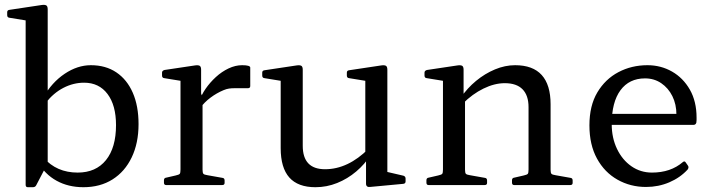

<svg xmlns="http://www.w3.org/2000/svg" viewBox="-20 -772 2968 801"><path d="M87 -569H179V-91L131 1Q129 5 125.5 7Q122 9 117 9H96Q87 9 87 -1ZM162 -114Q189 -83 224.5 -67.5Q260 -52 304 -52Q380 -52 422 -104Q464 -156 464 -250Q464 -333 428.5 -380Q393 -427 331 -427Q286 -427 244.5 -405.5Q203 -384 171 -343L161 -366Q196 -428 249.5 -464Q303 -500 359 -500Q421 -500 465.5 -470Q510 -440 534 -385Q558 -330 558 -254Q558 -175 529.5 -115.5Q501 -56 449.5 -23.5Q398 9 328 9Q265 9 216 -18Q167 -45 137 -97ZM87 -568V-714L105 -684L19 -698Q10 -699 10 -709V-721Q10 -730 20 -731L153 -751Q167 -753 173 -749.5Q179 -746 179 -733V-568Z M733 0V-316H825V0ZM1024 -413Q1024 -404 1014 -404H958Q946 -404 935.5 -402.5Q925 -401 913 -396Q884 -384 858 -364.5Q832 -345 815 -321L812 -350Q820 -376 838 -402Q856 -428 880.5 -450.5Q905 -473 933.5 -486.5Q962 -500 990 -500Q1024 -500 1024 -490ZM673 0Q664 0 664 -10V-20Q664 -30 674 -31L713 -40Q727 -43 730 -47Q733 -51 733 -65V-180H825V-64Q825 -51 828.5 -47Q832 -43 846 -41L908 -30Q917 -29 917 -19V-9Q917 0 907 0ZM733 -316V-462L751 -432L665 -446Q656 -447 656 -457V-469Q656 -477 666 -480L793 -499Q807 -501 813 -497.5Q819 -494 819 -481V-382L825 -365V-316Z M1596 -162V-28L1577 -59L1663 -39Q1672 -36 1672 -27V-15Q1672 -6 1662 -5L1523 8Q1516 9 1511.5 5.5Q1507 2 1507 -6V-120L1504 -129V-162ZM1296 9Q1223 9 1187 -31.5Q1151 -72 1151 -154V-316H1243V-164Q1243 -66 1336 -66Q1432 -66 1518 -152L1526 -125Q1502 -87 1466 -56.5Q1430 -26 1386.5 -8.5Q1343 9 1296 9ZM1504 -162V-316H1596V-162ZM1151 -316V-462L1169 -432L1083 -446Q1074 -447 1074 -457V-469Q1074 -478 1084 -479L1217 -499Q1231 -501 1237 -497.5Q1243 -494 1243 -481V-316ZM1504 -316V-462L1522 -432L1436 -446Q1427 -447 1427 -457V-469Q1427 -478 1437 -479L1570 -499Q1584 -501 1590 -497.5Q1596 -494 1596 -481V-316Z M2185 -325Q2185 -374 2160 -399.5Q2135 -425 2086 -425Q2043 -425 1997 -402.5Q1951 -380 1911 -340L1902 -364Q1929 -404 1966 -434.5Q2003 -465 2045 -482.5Q2087 -500 2129 -500Q2203 -500 2240 -459Q2277 -418 2277 -337V0H2185ZM1828 0V-316H1920V0ZM1768 0Q1759 0 1759 -10V-20Q1759 -30 1769 -31L1808 -40Q1822 -43 1825 -47Q1828 -51 1828 -65V-180H1920V-64Q1920 -51 1923.5 -47Q1927 -43 1941 -41L2003 -30Q2012 -29 2012 -19V-9Q2012 0 2002 0ZM2125 0Q2116 0 2116 -10V-20Q2116 -30 2126 -31L2165 -40Q2179 -43 2182 -47Q2185 -51 2185 -65V-180H2277V-64Q2277 -51 2280.5 -47Q2284 -43 2298 -41L2360 -30Q2369 -29 2369 -19V-9Q2369 0 2359 0ZM1828 -316V-462L1846 -432L1760 -446Q1751 -447 1751 -457V-469Q1751 -477 1761 -480L1888 -499Q1902 -501 1908 -497.5Q1914 -494 1914 -481V-382L1920 -365V-316Z M2675 8Q2610 8 2556 -22.5Q2502 -53 2470.5 -110.5Q2439 -168 2439 -249Q2439 -331 2472 -386.5Q2505 -442 2560 -471Q2615 -500 2681 -500Q2737 -500 2783.5 -473.5Q2830 -447 2858 -398Q2886 -349 2886 -281Q2886 -277 2886 -271Q2886 -265 2885 -260Q2882 -251 2873 -251H2518V-297H2825L2802 -275Q2802 -280 2802 -284.5Q2802 -289 2802 -293Q2802 -337 2785 -371Q2768 -405 2738.5 -425Q2709 -445 2671 -445Q2605 -445 2568.5 -395.5Q2532 -346 2532 -254Q2532 -197 2554 -151Q2576 -105 2614 -78.5Q2652 -52 2700 -52Q2778 -52 2829 -96Q2836 -102 2841 -94L2850 -81Q2855 -74 2849 -65Q2818 -31 2772.5 -11.5Q2727 8 2675 8Z"/></svg>

Font: Hahmlet
Style: Regular
Weight: 400
Designer: Minjoo Ham & Mark Frömberg
Foundry: hypertype
Version: Version 1.002